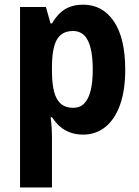

<svg xmlns="http://www.w3.org/2000/svg" viewBox="-20 -577 606 837"><path d="M342.8 -556.6Q427.2 -556.6 476.6 -483.6Q525.9 -410.6 525.9 -272.9Q525.9 -182.6 503.2 -119.6Q480.5 -56.6 439.2 -23.4Q397.9 9.8 342.8 9.8Q310.5 9.8 285.2 0.2Q259.8 -9.3 240.7 -26.1Q221.7 -43 207 -65.9H200.7Q204.1 -40.5 205.3 -18.8Q206.5 2.9 206.5 20.5V240.2H67.4V-546.4H180.2L200.2 -475.1H207Q222.7 -502.4 241.9 -520.5Q261.2 -538.6 286.1 -547.6Q311 -556.6 342.8 -556.6ZM298.3 -441.9Q265.6 -441.9 245.6 -425.5Q225.6 -409.2 216.3 -375.5Q207 -341.8 206.5 -289.1V-267.6Q206.5 -213.9 215.6 -178.2Q224.6 -142.6 245.1 -124.8Q265.6 -106.9 299.3 -106.9Q328.1 -106.9 346.9 -125.7Q365.7 -144.5 375 -181.6Q384.3 -218.8 384.3 -273.4Q384.3 -357.9 363.3 -399.9Q342.3 -441.9 298.3 -441.9Z"/></svg>

Font: Open Sans SemiCondensed
Style: Bold
Weight: 700
Width: 4
Designer: Monotype Design Team
Foundry: Monotype Imaging Inc.
Version: Version 3.003